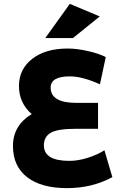

<svg xmlns="http://www.w3.org/2000/svg" viewBox="-20 -966 648 993"><path d="M357 -769H214L341 -946L496 -881ZM341 -571Q242 -571 242 -513Q242 -434 375 -434H487V-300H377Q278 -300 244 -280Q207 -260 207 -214Q207 -134 339 -134Q384 -134 434.5 -150Q485 -166 520 -189L561 -50Q457 7 325.5 7Q194 7 120.5 -49.5Q47 -106 47 -211.5Q47 -317 144 -376Q78 -434 78 -521Q78 -608 146.5 -661.5Q215 -715 330 -715Q376 -715 432.5 -702.5Q489 -690 527 -671L497 -530Q406 -571 341 -571Z"/></svg>

Font: Montserrat Alternates
Style: Bold
Weight: 700
Version: Version 2.001